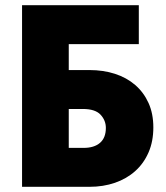

<svg xmlns="http://www.w3.org/2000/svg" viewBox="-20 -720 641 740"><path d="M65 -700H515V-550H245V-450H325Q378 -450 423 -435.5Q468 -421 501 -392.5Q534 -364 552.5 -323Q571 -282 571 -229Q571 -175 552.5 -132.5Q534 -90 501 -60.5Q468 -31 423 -15.5Q378 0 325 0H65ZM302 -150Q343 -150 365.5 -169.5Q388 -189 388 -227Q388 -256 367.5 -278Q347 -300 299 -300H245V-150Z"/></svg>

Font: Tilda Sans Black
Style: Regular
Weight: 900
Designer: ParaType Ltd
Foundry: ParaType Ltd
Version: Version 1.009